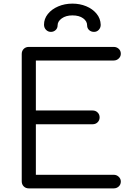

<svg xmlns="http://www.w3.org/2000/svg" viewBox="-20 -1040 732 1060"><path d="M139 0Q122 0 111 -11Q100 -22 100 -39V-742Q100 -759 111 -770Q122 -781 139 -781H608Q624 -781 635.5 -770.5Q647 -760 647 -743Q647 -728 635.5 -717Q624 -706 608 -706H178V-430H491Q508 -430 519 -419Q530 -408 530 -392Q530 -376 519 -365Q508 -354 491 -354H178V-75H608Q624 -75 635.5 -64Q647 -53 647 -38Q647 -21 635.5 -10.5Q624 0 608 0ZM261 -864Q245 -864 234 -875.5Q223 -887 223 -904Q223 -936 244 -962.5Q265 -989 301 -1004.5Q337 -1020 380 -1020Q421 -1020 456 -1005.5Q491 -991 513 -964.5Q535 -938 536 -903Q536 -887 525.5 -875.5Q515 -864 499 -864Q483 -864 472 -874Q461 -884 461 -900Q461 -923 439 -939Q417 -955 380 -955Q344 -955 321 -938.5Q298 -922 298 -900Q298 -884 287 -874Q276 -864 261 -864Z"/></svg>

Font: Comfortaa
Style: Regular
Weight: 400
Designer: Johan Aakerlund
Foundry: Johan Aakerlund
Version: Version 3.104; ttfautohint (v1.8.1.43-b0c9)